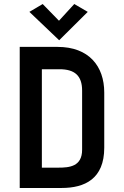

<svg xmlns="http://www.w3.org/2000/svg" viewBox="-20 -934 616 954"><path d="M286 0C401 0 498 -45 498 -200V-474C498 -606 421 -701 266 -701H78V0ZM388 -190C388 -106 324 -101 270 -101H188V-590H276C351 -590 388 -558 388 -484ZM416 -875 349 -914 273 -831 192 -914 126 -875 274 -734Z"/></svg>

Font: Advent Pro
Style: Bold
Weight: 700
Designer: Andreas Kalpakidis
Foundry: Andreas Kalpakidis
Version: Version 2.002 2008